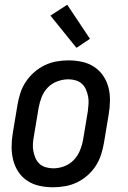

<svg xmlns="http://www.w3.org/2000/svg" viewBox="-20 -783 540 811"><path d="M204 8Q175 8 147 2Q119 -4 96 -19Q73 -34 58 -56.5Q43 -79 36 -106Q29 -133 29 -162Q29 -191 34 -221L54 -341Q58 -365 66 -390Q74 -415 89 -437.5Q104 -460 124.5 -478Q145 -496 169 -507.5Q193 -519 218.5 -523.5Q244 -528 269 -528Q298 -528 326 -522Q354 -516 377 -501Q400 -486 415.5 -463.5Q431 -441 438 -414Q445 -387 444.5 -358Q444 -329 439 -299L419 -179Q415 -155 407 -130Q399 -105 384.5 -82.5Q370 -60 349.5 -42Q329 -24 305 -12.5Q281 -1 255 3.5Q229 8 204 8ZM205 -72Q228 -72 251 -80.5Q274 -89 291 -106.5Q308 -124 317.5 -147Q327 -170 331 -193L351 -313Q353 -329 354 -345Q355 -361 352 -376Q349 -391 343 -405Q337 -419 326 -429Q315 -439 300 -443.5Q285 -448 269 -448Q246 -448 222.5 -439.5Q199 -431 182 -413.5Q165 -396 156 -373Q147 -350 143 -327L123 -207Q120 -191 119 -175Q118 -159 121 -144Q124 -129 130 -115Q136 -101 147 -91Q158 -81 173.5 -76.5Q189 -72 205 -72ZM303 -581 193 -717 264 -763 360 -619Z"/></svg>

Font: Iosevka Medium
Style: Italic
Weight: 500
Italic angle: -9°
Monospace: yes
Designer: Belleve Invis
Foundry: Belleve Invis
Version: Version 32.5.0; ttfautohint (v1.8.4)